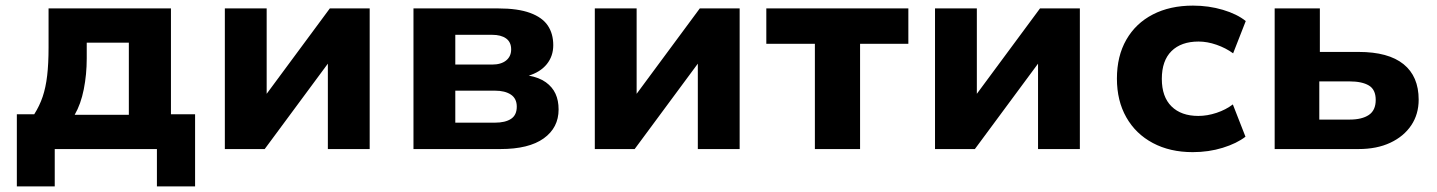

<svg xmlns="http://www.w3.org/2000/svg" viewBox="-20 -531 5119 684"><path d="M40 133V-124H102Q121 -154 132 -186.5Q143 -219 148 -261.5Q153 -304 153 -362V-501H589V-124H675V133H539V0H175V133ZM246 -122H439V-379H289V-323Q289 -266 278.5 -213Q268 -160 246 -122Z M781 0V-501H930V-190H925L1155 -501H1297V0H1148V-311H1153L923 0Z M1453 0V-501H1755Q1825 -501 1868.5 -485Q1912 -469 1931.5 -440Q1951 -411 1951 -370Q1951 -331 1928 -302.5Q1905 -274 1862 -261V-262Q1901 -255 1924.5 -238Q1948 -221 1959 -197Q1970 -173 1970 -141Q1970 -76 1917 -38Q1864 0 1763 0ZM1602 -94H1743Q1780 -94 1800.5 -107.5Q1821 -121 1821 -151Q1821 -180 1800 -194Q1779 -208 1743 -208H1602ZM1602 -301H1733Q1765 -301 1783 -315.5Q1801 -330 1801 -355Q1801 -381 1783 -394Q1765 -407 1733 -407H1602Z M2099 0V-501H2248V-190H2243L2473 -501H2615V0H2466V-311H2471L2241 0Z M2883 0V-375H2710V-501H3216V-375H3044V0Z M3311 0V-501H3460V-190H3455L3685 -501H3827V0H3678V-311H3683L3453 0Z M4229 11Q4148 11 4087 -21.5Q4026 -54 3992.5 -113Q3959 -172 3959 -251Q3959 -331 3992.5 -389.5Q4026 -448 4087 -479.5Q4148 -511 4230 -511Q4286 -511 4336.5 -496Q4387 -481 4418 -456L4373 -341Q4347 -360 4314 -371.5Q4281 -383 4250 -383Q4188 -383 4153.5 -349Q4119 -315 4119 -250Q4119 -186 4153.5 -152Q4188 -118 4249 -118Q4281 -118 4314 -129Q4347 -140 4372 -159L4417 -44Q4386 -20 4336 -4.5Q4286 11 4229 11Z M4521 0V-501H4682V-346H4820Q4926 -346 4980 -302.5Q5034 -259 5034 -176Q5034 -124 5007.5 -84.5Q4981 -45 4933 -22.5Q4885 0 4820 0ZM4680 -105H4788Q4832 -105 4856.5 -121.5Q4881 -138 4881 -175Q4881 -212 4856.5 -226.5Q4832 -241 4788 -241H4680Z"/></svg>

Font: Nunito Sans 8pt ExtraBold
Style: Regular
Weight: 800
Version: Version 3.101;gftools[0.9.27]